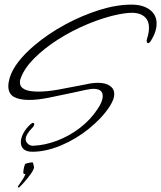

<svg xmlns="http://www.w3.org/2000/svg" viewBox="-20 -592 697 830"><path d="M120 64Q95 64 82.5 53Q70 42 70 23Q70 5 81 -16Q92 -37 112 -55Q118 -60 122 -61Q125 -61 127 -59Q128 -58 128 -55Q128 -48 119 -39Q91 -10 91 10Q91 21 101 30Q111 39 124 38Q174 36 227 16Q280 -4 326 -39.5Q372 -75 402 -121Q424 -153 424 -177Q424 -208 384 -208Q377 -208 368 -206.5Q359 -205 348 -203L298 -192Q237 -179 190 -169.5Q143 -160 106 -160Q63 -160 39.5 -173.5Q16 -187 16 -220Q16 -235 22 -256Q42 -322 129 -396Q188 -446 261 -485.5Q334 -525 408.5 -548.5Q483 -572 548 -572Q598 -572 627.5 -550Q657 -528 657 -490Q657 -455 632 -415Q625 -405 620 -405Q618 -405 616 -408.5Q614 -412 614 -416Q614 -417 614.5 -419.5Q615 -422 616 -426Q624 -450 624 -472Q624 -506 600.5 -523Q577 -540 533 -536Q456 -528 357 -487Q290 -459 230.5 -421Q171 -383 128.5 -340.5Q86 -298 70 -255Q66 -247 66 -236Q66 -196 145 -196Q183 -196 228.5 -204Q274 -212 334 -224L369 -231Q387 -234 404 -234Q436 -234 455 -221Q474 -208 474 -185Q474 -164 456 -135Q439 -108 416 -83.5Q393 -59 365 -36Q308 10 243 37Q178 64 120 64ZM63 218Q57 219 57 216Q57 214 58 213Q59 212 63.5 205Q68 198 75 188Q82 178 85 171.5Q88 165 90 160H85Q81 160 81 155Q81 154 81 149.5Q81 145 82 141Q84 129 87 121Q88 119 88.5 117.5Q89 116 92 115Q100 113 107 111.5Q114 110 120 110Q123 110 124.5 118.5Q126 127 127 131Q127 140 114 158.5Q101 177 85.5 194.5Q70 212 63 218Z"/></svg>

Font: Allison
Style: Regular
Weight: 400
Designer: Robert E. Leuschke
Foundry: Robert E. Leuschke
Version: Version 1.010; ttfautohint (v1.8.3)